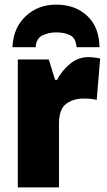

<svg xmlns="http://www.w3.org/2000/svg" viewBox="-20 -810 463 830"><path d="M34 -606H134Q137 -645 164.5 -657.5Q192 -670 223 -670Q259 -670 283.5 -657.5Q308 -645 311 -606H410Q409 -693 357 -741.5Q305 -790 223 -790Q144 -790 90.5 -739.5Q37 -689 34 -606ZM227 -465H218L191 -553H57V0H235V-275Q235 -339 266.5 -361.5Q298 -384 340 -384Q361 -384 374.5 -382.5Q388 -381 398 -378L413 -557Q386 -563 361 -563Q317 -563 281 -532.5Q245 -502 227 -465Z"/></svg>

Font: Noto Sans UI SemiCondensed Black
Style: Regular
Weight: 900
Width: 4
Designer: Monotype Design Team
Foundry: Monotype Imaging Inc.
Version: 1.001